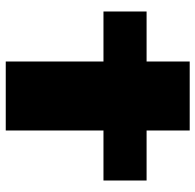

<svg xmlns="http://www.w3.org/2000/svg" viewBox="-26 -654 680 668"><g transform="rotate(90 314.0 -320.0)"><path d="M20 -490H194V-640H434V-490H608V-340H434V0H194V-340H20Z"/></g></svg>

Font: Syne ExtraBold
Style: Regular
Weight: 800
Designer: Lucas Descroix
Foundry: Bonjour Monde
Version: Version 2.200; ttfautohint (v1.8.4)